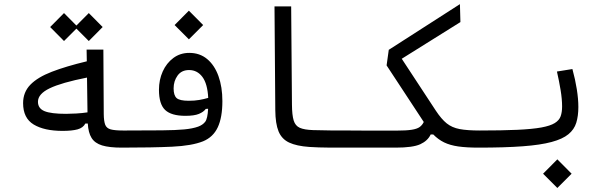

<svg xmlns="http://www.w3.org/2000/svg" viewBox="-20 -725 2970 946"><path d="M288.6 -80.1Q197.8 -80.1 145.8 -111.6Q93.8 -143.1 93.8 -216.8Q93.8 -270.5 129.4 -307.4Q165 -344.2 235.1 -371.3Q305.2 -398.4 407.7 -422.9L406.7 -480.5H489.3L491.2 -162.6Q491.7 -127.9 498.3 -110.6Q504.9 -93.3 525.1 -87.6Q545.4 -82 585.9 -82Q606.4 -82 614.3 -74.2Q622.1 -66.4 622.1 -44.9Q622.1 -21 613.5 -9.3Q605 2.4 580.1 2.4Q518.6 2.4 482.9 -8.5Q447.3 -19.5 431.2 -45.4Q415 -71.3 412.6 -116.2H400.4Q389.6 -95.2 362.1 -87.6Q334.5 -80.1 288.6 -80.1ZM408.7 -342.8Q282.7 -317.9 224.9 -290Q167 -262.2 167 -223.6Q167 -190.9 199 -177.5Q231 -164.1 305.7 -164.1Q326.7 -164.1 356 -165.8Q385.3 -167.5 411.1 -171.4ZM417.5 -522.9 356.4 -584 295.4 -522.9 227.1 -591.8 295.4 -660.6 356.4 -599.1 417.5 -660.6 485.8 -591.8Z M578.1 2.4 585.4 -82Q589.4 -82 593.5 -82Q597.7 -82 601.6 -82Q710 -82 778.3 -82.8Q846.7 -83.5 887.9 -87.4Q929.2 -91.3 956.5 -101.1Q979 -109.4 991 -125Q1002.9 -140.6 1005.4 -189L994.1 -188.5Q982.9 -173.3 960 -163.8Q937 -154.3 893.6 -154.3Q824.2 -154.3 793.7 -183.1Q763.2 -211.9 763.2 -282.7Q763.2 -331.5 781.7 -372.8Q800.3 -414.1 834 -439.2Q867.7 -464.4 912.6 -464.4Q964.4 -464.4 1000.7 -434.1Q1037.1 -403.8 1056.4 -350.1Q1075.7 -296.4 1075.7 -226.6Q1075.7 -146.5 1053 -97.9Q1030.3 -49.3 980.5 -28.8Q925.3 -6.8 828.1 -2.2Q731 2.4 578.1 2.4ZM1005.9 -242.7Q1002.4 -312.5 977.1 -346.2Q951.7 -379.9 911.6 -379.9Q874.5 -379.9 855 -352.8Q835.4 -325.7 835.4 -289.6Q835.4 -254.9 850.3 -241.7Q865.2 -228.5 909.7 -228.5Q938.5 -228.5 961.2 -232.4Q983.9 -236.3 1005.9 -242.7ZM910.6 -531.2 840.3 -601.6 910.6 -672.4 981 -601.6Z M1752 2.4Q1740.7 2.4 1729.7 2.4Q1718.8 2.4 1708 2.4Q1650.4 2.4 1600.1 2.2Q1549.8 2 1503.9 -1Q1441.4 -5.4 1404.8 -22.5Q1368.2 -39.6 1352.5 -77.6Q1336.9 -115.7 1336.4 -182.1L1332.5 -693.4H1414.6L1418.5 -209Q1418.9 -157.7 1427 -131.3Q1435.1 -105 1457.3 -95.2Q1479.5 -85.4 1522.5 -84Q1564 -82.5 1609.6 -82.3Q1655.3 -82 1714.4 -82Q1724.6 -82 1735.6 -82Q1746.6 -82 1757.8 -82Q1781.2 -82 1781.2 -43.9Q1781.2 -19 1773.7 -8.3Q1766.1 2.4 1752 2.4Z M2337.9 2.4Q2278.8 2.4 2238 -3.4Q2197.3 -9.3 2168.2 -23.4Q2139.2 -37.6 2114.7 -62.5H2102.1Q2087.4 -31.2 2050.8 -14.4Q2014.2 2.4 1929.7 2.4H1752L1757.8 -81.5H1934.1Q1981.9 -81.5 2008.3 -85.7Q2034.7 -89.8 2047.6 -99.1Q2060.5 -108.4 2067.9 -124L1884.8 -402.8L1895.5 -479.5L2246.1 -704.6L2248.5 -616.2L1959.5 -435.5L2127.4 -179.7Q2154.8 -138.2 2180.9 -117.2Q2207 -96.2 2244.6 -89.1Q2282.2 -82 2343.8 -82Q2355.5 -82 2361.3 -71.3Q2367.2 -60.5 2367.2 -45.9Q2367.2 -18.1 2357.9 -7.8Q2348.6 2.4 2337.9 2.4Z M2337.9 2.4Q2323.2 2.4 2323.2 -43Q2323.2 -64 2329.6 -73Q2335.9 -82 2343.8 -82Q2455.1 -82 2529.1 -85.4Q2603 -88.9 2647.2 -96.9Q2691.4 -105 2713.4 -118.7Q2735.4 -132.3 2742.4 -152.3Q2749.5 -172.4 2749.5 -200.2Q2749.5 -236.3 2742.2 -280.8Q2734.9 -325.2 2724.1 -372.6L2800.3 -384.8Q2814.5 -333 2822 -285.2Q2829.6 -237.3 2829.6 -197.8Q2829.6 -153.3 2819.3 -120.1Q2809.1 -86.9 2780.5 -63.5Q2752 -40 2697.5 -25.4Q2643.1 -10.7 2555.2 -4.2Q2467.3 2.4 2337.9 2.4ZM2726.1 201.2 2655.8 130.9 2726.1 60.1 2796.4 130.9Z"/></svg>

Font: Cascadia Code PL SemiLight
Style: Regular
Weight: 350
Monospace: yes
Designer: Aaron Bell
Foundry: Saja Typeworks
Version: Version 2404.023; ttfautohint (v1.8.4)